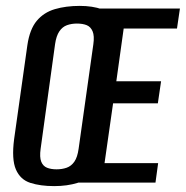

<svg xmlns="http://www.w3.org/2000/svg" viewBox="-20 -620 631 652"><path d="M164 12Q117 12 83 1Q49 -10 34 -44.5Q19 -79 28 -148L73 -467Q81 -521 105 -549.5Q129 -578 166.5 -589Q204 -600 251 -600Q294 -600 326.5 -588.5Q359 -577 374 -548.5Q389 -520 381 -467L336 -149Q327 -78 303 -44Q279 -10 243.5 1Q208 12 164 12ZM172 -45Q191 -45 206.5 -50.5Q222 -56 232.5 -71Q243 -86 247 -115L297 -470Q301 -498 294.5 -513.5Q288 -529 274.5 -534.5Q261 -540 241 -540Q223 -540 207.5 -534.5Q192 -529 181.5 -513.5Q171 -498 167 -470L118 -115Q114 -86 120 -71Q126 -56 139.5 -50.5Q153 -45 172 -45ZM232 0 315 -591H591L581 -523H400L375 -344H527L516 -269H364L335 -66H517L508 0Z"/></svg>

Font: Alumni Sans SemiBold
Style: Italic
Weight: 600
Italic angle: -8°
Version: Version 1.016